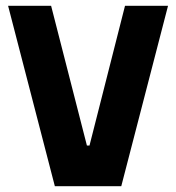

<svg xmlns="http://www.w3.org/2000/svg" viewBox="-20 -645 610 665"><path d="M8 -625H157L281 -141H290L413 -625H562L400 0H170Z"/></svg>

Font: Changa ExtraLight SemiBold
Style: Regular
Weight: 600
Version: Version 3.002; ttfautohint (v1.8.2)